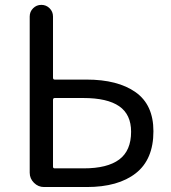

<svg xmlns="http://www.w3.org/2000/svg" viewBox="-20 -753 687 773"><path d="M157.2 0Q133.8 0 116.7 -17.1Q99.6 -34.2 99.6 -57.6V-686.5Q99.6 -706.1 113.3 -719.7Q127 -733.4 146.5 -733.4Q166 -733.4 179.7 -719.7Q193.4 -706.1 193.4 -686.5V-440.4Q193.4 -432.6 200.2 -432.6H328.1Q454.1 -432.6 525.9 -381.8Q597.7 -331.1 597.7 -224.6Q597.7 -111.3 526.9 -55.7Q456.1 0 329.1 0ZM193.4 -82Q193.4 -75.2 200.2 -75.2H317.4Q412.1 -75.2 460 -110.8Q507.8 -146.5 507.8 -222.7Q507.8 -292 460 -325.2Q412.1 -358.4 315.4 -358.4H200.2Q193.4 -358.4 193.4 -350.6Z"/></svg>

Font: Gen Jyuu Gothic P Regular
Style: Regular
Weight: 400
Designer: [Source Han Sans]
Ryoko NISHIZUKA  (kana & ideographs); Paul D. Hunt (Latin, Greek & Cyrillic); Wenlong ZHANG  (bopomofo
Version: Version 1.002.20150607